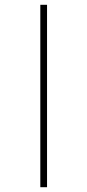

<svg xmlns="http://www.w3.org/2000/svg" viewBox="-20 -780 364 800"><path d="M148 0H176V-760H148Z"/></svg>

Font: Noto Serif ExtraCondensed Thin
Style: Regular
Weight: 100
Width: 2
Designer: Monotype Design Team
Foundry: Monotype Imaging Inc.
Version: Version 2.013